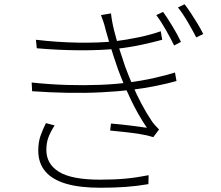

<svg xmlns="http://www.w3.org/2000/svg" viewBox="-20 -844 1040 903"><path d="M747 -788Q764 -765 789 -724Q814 -683 831 -647L799 -630Q783 -663 760 -703.5Q737 -744 715 -773ZM848 -824Q860 -809 876 -785Q892 -761 908 -734.5Q924 -708 936 -684L903 -668Q886 -701 863 -740.5Q840 -780 817 -809ZM149 -657Q250 -645 348 -643.5Q446 -642 521 -650Q577 -657 634 -669Q691 -681 736 -697L743 -657Q700 -645 643.5 -633Q587 -621 531 -615Q455 -607 355 -607.5Q255 -608 153 -617ZM129 -456Q211 -447 293.5 -444.5Q376 -442 451 -445Q526 -448 583 -456Q647 -464 706.5 -477.5Q766 -491 803 -503L810 -463Q772 -452 716 -440.5Q660 -429 595 -421Q535 -414 458.5 -410Q382 -406 298 -407.5Q214 -409 131 -415ZM477 -703Q473 -721 467 -739.5Q461 -758 455 -773L502 -781Q506 -743 517.5 -697.5Q529 -652 543.5 -607Q558 -562 569 -530Q585 -487 603.5 -443.5Q622 -400 645 -356.5Q668 -313 696 -271Q703 -262 711 -253Q719 -244 728 -235L701 -199Q673 -208 638 -213.5Q603 -219 567 -223Q531 -227 498 -230L502 -263Q549 -259 597.5 -253Q646 -247 671 -243Q628 -306 593.5 -379.5Q559 -453 535 -518Q523 -552 512.5 -584.5Q502 -617 493 -647.5Q484 -678 477 -703ZM237 -254Q219 -227 208.5 -200Q198 -173 198 -139Q198 -72 258 -35.5Q318 1 450 1Q519 1 571.5 -4Q624 -9 679 -20L678 22Q626 31 572 35Q518 39 452 39Q355 39 290.5 20Q226 1 193 -38Q160 -77 160 -136Q160 -174 170 -203.5Q180 -233 196 -265Z"/></svg>

Font: Noto Sans TC ExtraLight
Style: Regular
Weight: 250
Designer: Ryoko NISHIZUKA  (kana, bopomofo & ideographs); Paul D. Hunt (Latin, Greek & Cyrillic); Sandoll Communications , Soo-you
Foundry: Adobe
Version: Version 2.004-H2;hotconv 1.0.118;makeotfexe 2.5.65603